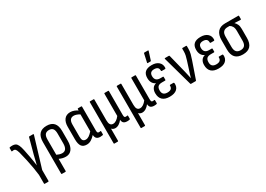

<svg xmlns="http://www.w3.org/2000/svg" viewBox="-4 -1578 3662 2645"><g transform="rotate(-30 1826.5 -255.0)"><path d="M171 185Q163 185 163 176V39Q157 -17 145 -86Q133 -155 117 -226.5Q101 -298 85 -360Q72 -404 60.5 -417.5Q49 -431 32 -431Q19 -431 6 -428Q-2 -425 -2 -435V-481Q-2 -490 5 -491Q13 -493 24 -494Q35 -495 46 -495Q75 -495 95.5 -484Q116 -473 130.5 -442.5Q145 -412 157 -354Q163 -324 168.5 -295.5Q174 -267 180 -237Q187 -201 192.5 -164.5Q198 -128 203 -92H204Q220 -164 240 -239L305 -480Q306 -487 313 -487H373Q384 -487 380 -476L235 3V176Q235 185 226 185Z M444 185Q436 185 436 176V-325Q436 -495 590 -495Q742 -495 742 -326V-170Q742 -85 708 -38.5Q674 8 612 8Q560 8 508 -17V176Q508 185 500 185ZM508 -323V-82Q528 -72 549.5 -65.5Q571 -59 593 -59Q670 -59 670 -171V-325Q670 -379 650.5 -403.5Q631 -428 590 -428Q549 -428 528.5 -403.5Q508 -379 508 -323Z M945 8Q888 8 862.5 -27.5Q837 -63 837 -137V-337Q837 -410 870 -452.5Q903 -495 967 -495Q997 -495 1028 -483Q1059 -471 1080 -457V-478Q1080 -487 1088 -487H1139Q1147 -487 1147 -478V-103Q1147 -76 1152.5 -66.5Q1158 -57 1174 -57Q1180 -57 1186 -58Q1192 -59 1198 -60Q1205 -61 1205 -52V-6Q1205 1 1197 4Q1177 8 1158 8Q1121 8 1101.5 -10Q1082 -28 1080 -67Q1047 -31 1014.5 -11.5Q982 8 945 8ZM909 -138Q909 -96 922.5 -77.5Q936 -59 967 -59Q993 -59 1018.5 -76Q1044 -93 1075 -128V-397Q1052 -411 1028.5 -419.5Q1005 -428 984 -428Q909 -428 909 -331Z M1279 185Q1271 185 1271 176V-478Q1271 -487 1279 -487H1335Q1343 -487 1343 -478V-145Q1343 -59 1401 -59Q1428 -59 1454 -76.5Q1480 -94 1503 -125V-478Q1503 -487 1511 -487H1567Q1575 -487 1575 -478V-103Q1575 -76 1580.5 -66.5Q1586 -57 1602 -57Q1608 -57 1614 -58.5Q1620 -60 1626 -60Q1633 -61 1633 -52V-5Q1633 1 1625 4Q1617 6 1606 7Q1595 8 1587 8Q1551 8 1532 -7.5Q1513 -23 1510 -59V-60Q1486 -28 1457 -10Q1428 8 1398 8Q1379 8 1364 0.5Q1349 -7 1341 -17V176Q1341 185 1332 185Z M1708 185Q1700 185 1700 176V-478Q1700 -487 1708 -487H1764Q1772 -487 1772 -478V-145Q1772 -59 1830 -59Q1857 -59 1883 -76.5Q1909 -94 1932 -125V-478Q1932 -487 1940 -487H1996Q2004 -487 2004 -478V-103Q2004 -76 2009.5 -66.5Q2015 -57 2031 -57Q2037 -57 2043 -58.5Q2049 -60 2055 -60Q2062 -61 2062 -52V-5Q2062 1 2054 4Q2046 6 2035 7Q2024 8 2016 8Q1980 8 1961 -7.5Q1942 -23 1939 -59V-60Q1915 -28 1886 -10Q1857 8 1827 8Q1808 8 1793 0.5Q1778 -7 1770 -17V176Q1770 185 1761 185Z M2263 8Q2189 8 2150.5 -28Q2112 -64 2112 -134Q2112 -177 2131.5 -207.5Q2151 -238 2189 -248V-250Q2159 -262 2140.5 -292.5Q2122 -323 2122 -370Q2122 -495 2263 -495Q2333 -495 2372 -460Q2411 -425 2407 -368Q2405 -355 2397 -355H2343Q2335 -355 2335 -367Q2337 -429 2263 -429Q2192 -429 2192 -360Q2192 -278 2276 -278H2318Q2326 -278 2326 -269V-226Q2326 -217 2318 -217H2269Q2223 -217 2203.5 -197.5Q2184 -178 2184 -135Q2184 -58 2265 -58Q2343 -58 2341 -123Q2340 -133 2348 -133H2402Q2410 -133 2412 -120Q2417 -62 2379.5 -27Q2342 8 2263 8ZM2231 -546Q2223 -546 2225 -555L2254 -687Q2255 -695 2264 -695H2320Q2329 -695 2326 -685L2284 -553Q2281 -546 2274 -546Z M2605 0Q2598 0 2596 -7L2465 -476Q2462 -487 2471 -487H2532Q2540 -487 2542 -479L2614 -191Q2621 -161 2628 -130.5Q2635 -100 2641 -70H2642Q2651 -101 2660.5 -131Q2670 -161 2680 -191L2717 -308Q2728 -342 2735 -373Q2742 -404 2742 -439V-478Q2742 -487 2750 -487H2807Q2815 -487 2815 -478V-438Q2815 -396 2805 -357Q2795 -318 2779 -273L2687 -7Q2685 0 2678 0Z M3040 8Q2966 8 2927.5 -28Q2889 -64 2889 -134Q2889 -177 2908.5 -207.5Q2928 -238 2966 -248V-250Q2936 -262 2917.5 -292.5Q2899 -323 2899 -370Q2899 -495 3040 -495Q3110 -495 3149 -460Q3188 -425 3184 -368Q3182 -355 3174 -355H3120Q3112 -355 3112 -367Q3114 -429 3040 -429Q2969 -429 2969 -360Q2969 -278 3053 -278H3095Q3103 -278 3103 -269V-226Q3103 -217 3095 -217H3046Q3000 -217 2980.5 -197.5Q2961 -178 2961 -135Q2961 -58 3042 -58Q3120 -58 3118 -123Q3117 -133 3125 -133H3179Q3187 -133 3189 -120Q3194 -62 3156.5 -27Q3119 8 3040 8Z M3428 8Q3347 8 3308 -35Q3269 -78 3269 -163V-313Q3269 -394 3308 -440.5Q3347 -487 3429 -487H3637Q3645 -487 3645 -478V-431Q3645 -422 3637 -422L3541 -426V-425Q3561 -407 3574.5 -379Q3588 -351 3588 -306V-163Q3588 -78 3549 -35Q3510 8 3428 8ZM3428 -59Q3473 -59 3494.5 -84Q3516 -109 3516 -162V-314Q3516 -363 3500 -388.5Q3484 -414 3462 -425H3429Q3388 -425 3364.5 -401.5Q3341 -378 3341 -322V-162Q3341 -109 3363 -84Q3385 -59 3428 -59Z"/></g></svg>

Font: Sofia Sans Cond
Style: Regular
Weight: 400
Width: 3
Designer: Botio Nikoltchev, Ani Petrova
Foundry: lettersoup
Version: Version 4.100; ttfautohint (v1.8.3)